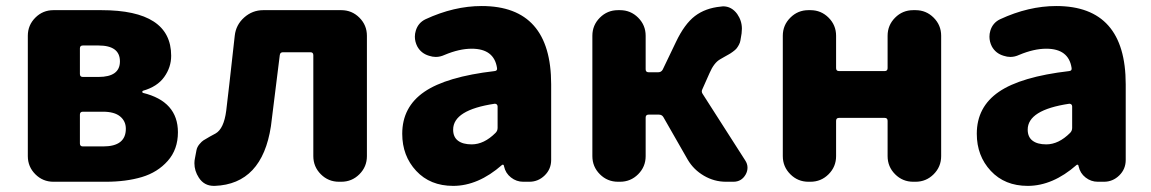

<svg xmlns="http://www.w3.org/2000/svg" viewBox="-20 -603 3819 637"><path d="M157.2 0Q122.1 0 97.2 -24.9Q72.3 -49.8 72.3 -85V-484.4Q72.3 -519.5 97.2 -544.4Q122.1 -569.3 157.2 -569.3H316.4Q547.9 -569.3 547.9 -418Q547.9 -379.9 524.9 -347.7Q502 -315.4 454.1 -301.8Q452.1 -300.8 452.1 -298.3Q452.1 -295.9 454.1 -294.9Q570.3 -266.6 570.3 -164.1Q570.3 -107.4 536.6 -69.3Q502.9 -31.2 450.7 -15.6Q398.4 0 331.1 0ZM245.1 -357.4Q245.1 -347.7 254.9 -347.7H306.6Q377.9 -347.7 377.9 -399.4Q377.9 -452.1 306.6 -452.1H254.9Q245.1 -452.1 245.1 -442.4ZM245.1 -127Q245.1 -117.2 254.9 -117.2H322.3Q397.5 -117.2 397.5 -175.8Q397.5 -201.2 378.4 -216.8Q359.4 -232.4 321.3 -232.4H254.9Q245.1 -232.4 245.1 -222.7Z M692.4 13.7Q690.4 13.7 689.5 13.7Q657.2 13.7 639.6 -13.7Q625 -36.1 625 -61.5Q625 -70.3 627 -79.1L631.8 -104.5Q633.8 -115.2 641.6 -124.5Q649.4 -133.8 654.8 -137.2Q660.2 -140.6 676.3 -149.9Q692.4 -159.2 695.3 -160.2Q722.7 -175.8 730.5 -235.4Q737.3 -290 758.8 -484.4Q762.7 -520.5 790 -544.9Q817.4 -569.3 853.5 -569.3H1112.3Q1147.5 -569.3 1172.4 -544.4Q1197.3 -519.5 1197.3 -484.4V-85Q1197.3 -49.8 1172.4 -24.9Q1147.5 0 1112.3 0H1104.5Q1069.3 0 1044.4 -24.9Q1019.5 -49.8 1019.5 -85V-419.9Q1019.5 -429.7 1009.8 -429.7H918.9Q909.2 -429.7 908.2 -419.9Q883.8 -222.7 878.9 -184.6Q849.6 7.8 692.4 13.7Z M1483.4 13.7Q1407.2 13.7 1360.8 -36.1Q1314.5 -85.9 1314.5 -159.2Q1314.5 -248 1387.7 -298.3Q1460.9 -348.6 1621.1 -367.2Q1630.9 -368.2 1628.9 -377.9Q1619.1 -441.4 1544.9 -441.4Q1503.9 -441.4 1455.1 -420.9Q1440.4 -414.1 1425.8 -414.1Q1415 -414.1 1403.3 -418Q1377 -425.8 1364.3 -449.2Q1356.4 -464.8 1356.4 -481.4Q1356.4 -491.2 1359.4 -501Q1367.2 -527.3 1391.6 -539.1Q1486.3 -583 1578.1 -583Q1808.6 -583 1808.6 -323.2V-72.3Q1808.6 -42 1787.1 -21Q1765.6 0 1736.3 0H1715.8Q1693.4 0 1675.3 -14.2Q1657.2 -28.3 1652.3 -50.8L1651.4 -54.7Q1650.4 -56.6 1648.4 -56.6Q1646.5 -56.6 1645.5 -55.7Q1566.4 13.7 1483.4 13.7ZM1544.9 -124Q1585.9 -124 1624 -162.1Q1630.9 -168.9 1630.9 -178.7V-250Q1630.9 -253.9 1627.9 -256.8Q1625 -258.8 1622.1 -258.8Q1621.1 -258.8 1621.1 -258.8Q1483.4 -238.3 1483.4 -172.9Q1483.4 -148.4 1499.5 -136.2Q1515.6 -124 1544.9 -124Z M2310.5 -307.6Q2305.7 -298.8 2311.5 -291L2452.1 -71.3Q2460 -59.6 2460 -46.9Q2460 -35.2 2454.1 -24.4Q2440.4 0 2413.1 0H2388.7Q2349.6 0 2315.4 -20Q2281.2 -40 2261.7 -73.2L2180.7 -214.8Q2175.8 -222.7 2166 -222.7H2131.8Q2122.1 -222.7 2122.1 -212.9V-85Q2122.1 -49.8 2097.2 -24.9Q2072.3 0 2037.1 0H2030.3Q1995.1 0 1970.2 -24.9Q1945.3 -49.8 1945.3 -85V-484.4Q1945.3 -519.5 1970.2 -544.4Q1995.1 -569.3 2030.3 -569.3H2037.1Q2072.3 -569.3 2097.2 -544.4Q2122.1 -519.5 2122.1 -484.4V-373Q2122.1 -363.3 2131.8 -363.3H2164.1Q2173.8 -363.3 2178.7 -372.1L2222.7 -463.9Q2251 -523.4 2285.6 -549.8Q2320.3 -576.2 2371.1 -581.1Q2375 -582 2378.9 -582Q2407.2 -582 2425.8 -556.6Q2441.4 -534.2 2441.4 -507.8Q2441.4 -500 2440.4 -492.2L2436.5 -468.8Q2435.5 -461.9 2431.6 -454.6Q2427.7 -447.3 2423.8 -442.4Q2419.9 -437.5 2411.1 -431.2Q2402.3 -424.8 2398.4 -422.9Q2394.5 -420.9 2382.8 -414.1Q2371.1 -407.2 2369.1 -406.2Q2348.6 -394.5 2334 -360.4Z M2662.1 0Q2627 0 2602.1 -24.9Q2577.1 -49.8 2577.1 -85V-484.4Q2577.1 -519.5 2602.1 -544.4Q2627 -569.3 2662.1 -569.3H2668.9Q2704.1 -569.3 2729 -544.4Q2753.9 -519.5 2753.9 -484.4V-377Q2753.9 -367.2 2763.7 -367.2H2915Q2924.8 -367.2 2924.8 -377V-484.4Q2924.8 -519.5 2949.7 -544.4Q2974.6 -569.3 3009.8 -569.3H3017.6Q3052.7 -569.3 3077.6 -544.4Q3102.5 -519.5 3102.5 -484.4V-85Q3102.5 -49.8 3077.6 -24.9Q3052.7 0 3017.6 0H3009.8Q2974.6 0 2949.7 -24.9Q2924.8 -49.8 2924.8 -85V-202.1Q2924.8 -211.9 2915 -211.9H2763.7Q2753.9 -211.9 2753.9 -202.1V-85Q2753.9 -49.8 2729 -24.9Q2704.1 0 2668.9 0Z M3389.6 13.7Q3313.5 13.7 3267.1 -36.1Q3220.7 -85.9 3220.7 -159.2Q3220.7 -248 3293.9 -298.3Q3367.2 -348.6 3527.3 -367.2Q3537.1 -368.2 3535.2 -377.9Q3525.4 -441.4 3451.2 -441.4Q3410.2 -441.4 3361.3 -420.9Q3346.7 -414.1 3332 -414.1Q3321.3 -414.1 3309.6 -418Q3283.2 -425.8 3270.5 -449.2Q3262.7 -464.8 3262.7 -481.4Q3262.7 -491.2 3265.6 -501Q3273.4 -527.3 3297.9 -539.1Q3392.6 -583 3484.4 -583Q3714.8 -583 3714.8 -323.2V-72.3Q3714.8 -42 3693.4 -21Q3671.9 0 3642.6 0H3622.1Q3599.6 0 3581.5 -14.2Q3563.5 -28.3 3558.6 -50.8L3557.6 -54.7Q3556.6 -56.6 3554.7 -56.6Q3552.7 -56.6 3551.8 -55.7Q3472.7 13.7 3389.6 13.7ZM3451.2 -124Q3492.2 -124 3530.3 -162.1Q3537.1 -168.9 3537.1 -178.7V-250Q3537.1 -253.9 3534.2 -256.8Q3531.2 -258.8 3528.3 -258.8Q3527.3 -258.8 3527.3 -258.8Q3389.6 -238.3 3389.6 -172.9Q3389.6 -148.4 3405.8 -136.2Q3421.9 -124 3451.2 -124Z"/></svg>

Font: Gen Jyuu GothicX Heavy
Style: Bold
Weight: 900
Designer: [Source Han Sans]
Ryoko NISHIZUKA  (kana & ideographs); Paul D. Hunt (Latin, Greek & Cyrillic); Wenlong ZHANG  (bopomofo
Version: Version 1.002.20150607